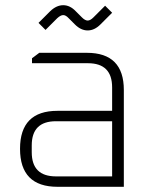

<svg xmlns="http://www.w3.org/2000/svg" viewBox="-20 -718 577 738"><path d="M201 0Q57 0 57 -146Q57 -292 201 -292H411V-382Q411 -475 318 -475H103V-494L131 -515H314Q456 -515 456 -372V0ZM102 -133Q102 -40 195 -40H411V-252H195Q102 -252 102 -159ZM128 -630 173 -675Q197 -698 223 -698Q249 -698 271 -675L295 -651Q307 -639 317 -639Q327 -639 339 -651L384 -696L411 -669L366 -624Q343 -601 317 -601Q291 -601 268 -624L244 -648Q233 -660 223 -660Q213 -660 200 -648L155 -603Z"/></svg>

Font: Oxanium ExtraLight
Style: Regular
Weight: 200
Designer: Severin Meyer
Version: Version 2.000